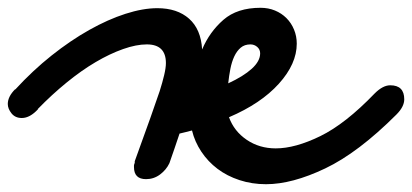

<svg xmlns="http://www.w3.org/2000/svg" viewBox="-63 -414 1058 493"><path d="M35 -134Q14 -111 -7 -111Q-24 -111 -33.5 -123Q-43 -135 -43 -147Q-43 -166 -24 -185V-184Q21 -233 69.5 -271.5Q118 -310 166 -337Q214 -364 259 -378.5Q304 -393 341 -393Q392 -393 422.5 -366Q453 -339 456 -287Q475 -332 510.5 -363Q546 -394 606 -394Q626 -394 643 -387Q660 -380 672.5 -367.5Q685 -355 692 -338Q699 -321 699 -302Q699 -250 653 -199Q607 -148 525 -113Q538 -77 570.5 -55Q603 -33 645 -33Q695 -33 759.5 -64.5Q824 -96 899 -174Q920 -195 939 -195Q975 -195 975 -159Q975 -140 955 -120Q857 -22 772 18.5Q687 59 620 59Q584 59 552 48.5Q520 38 495.5 19.5Q471 1 454 -24.5Q437 -50 430 -79Q422 -77 414.5 -75Q407 -73 398 -71Q392 -53 385 -32.5Q378 -12 372 5Q364 22 348 34Q332 46 312 46Q281 46 281 15Q281 13 281 11Q281 9 283 4V0L323 -111Q329 -128 335 -145.5Q341 -163 347 -180Q354 -202 358.5 -221Q363 -240 363 -252Q363 -300 314 -300Q287 -300 253 -288Q219 -276 182.5 -254.5Q146 -233 108 -202Q70 -171 34 -134ZM486 -185Q496 -189 505 -192.5Q514 -196 523 -200Q521 -190 521 -180Q521 -170 520 -160ZM580 -300Q565 -300 555 -291.5Q545 -283 538.5 -269Q532 -255 528.5 -237Q525 -219 523 -200Q562 -218 583.5 -237.5Q605 -257 605 -277Q605 -287 597.5 -293.5Q590 -300 580 -300Z"/></svg>

Font: Discipuli Britannica Bold
Style: Regular
Weight: 700
Designer: Peter Wiegel
Foundry: Peter Wiegel
Version: Version 0.001 2009